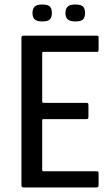

<svg xmlns="http://www.w3.org/2000/svg" viewBox="-20 -831 489 851"><path d="M85 0Q75 0 75 -9V-664Q75 -673 85 -673H406Q414 -673 415.5 -671.5Q417 -670 417 -663V-612Q417 -604 415 -602.5Q413 -601 406 -601H174Q169 -601 168 -599.5Q167 -598 167 -593V-383Q167 -378 168.5 -376.5Q170 -375 174 -375H361Q369 -375 370.5 -373Q372 -371 372 -362V-316Q372 -308 370.5 -305.5Q369 -303 361 -303H174Q169 -303 168 -302Q167 -301 167 -296V-81Q167 -76 168 -74Q169 -72 174 -72H404Q414 -72 415.5 -70Q417 -68 417 -59V-13Q417 -4 414.5 -2Q412 0 404 0ZM210 -773Q210 -755 201.5 -745.5Q193 -736 167 -736Q143 -736 133.5 -745.5Q124 -755 124 -773Q124 -792 133.5 -801.5Q143 -811 167 -811Q193 -811 201.5 -801.5Q210 -792 210 -773ZM357 -773Q357 -755 348.5 -745.5Q340 -736 313 -736Q290 -736 280 -745.5Q270 -755 270 -773Q270 -792 280 -801.5Q290 -811 313 -811Q340 -811 348.5 -801.5Q357 -792 357 -773Z"/></svg>

Font: Glory Medium
Style: Regular
Weight: 500
Designer: Robert Leuschke
Foundry: Robert Leuschke
Version: Version 1.011